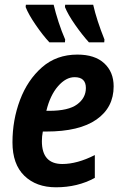

<svg xmlns="http://www.w3.org/2000/svg" viewBox="-20 -786 521 816"><path d="M256 -606 257 -618Q242 -652 229 -692Q216 -732 208 -766H90L89 -756Q101 -725 131.5 -680.5Q162 -636 190 -606ZM423 -606 424 -618Q391 -700 376 -766H257L256 -756Q269 -724 299 -681Q329 -638 358 -606ZM383 -30V-127Q308 -89 245 -89Q158 -89 158 -186Q158 -207 162 -227H177Q317 -227 390 -278Q463 -329 463 -419Q463 -480 423 -517Q383 -554 309 -554Q220 -554 158.5 -500Q97 -446 65 -361Q33 -276 33 -181Q33 -88 83.5 -39Q134 10 218 10Q310 10 383 -30ZM297 -458Q345 -458 345 -412Q345 -370 308 -342.5Q271 -315 189 -315H177Q193 -381 226.5 -419.5Q260 -458 297 -458Z"/></svg>

Font: Noto Sans UI SemiCondensed
Style: Bold Italic
Weight: 700
Width: 4
Designer: Monotype Design Team
Foundry: Monotype Imaging Inc.
Version: 1.001